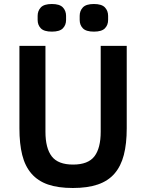

<svg xmlns="http://www.w3.org/2000/svg" viewBox="-20 -927 730 959"><path d="M207 -698V-269Q207 -187 238.5 -146Q270 -105 345 -105Q420 -105 451.5 -146Q483 -187 483 -269V-698H613V-286Q613 -209 598.5 -153Q584 -97 552 -60Q520 -23 468.5 -5.5Q417 12 344 12Q270 12 219.5 -5.5Q169 -23 137 -60Q105 -97 91 -153Q77 -209 77 -286V-698ZM239 -769Q200 -769 184 -785.5Q168 -802 168 -827V-848Q168 -873 184 -890Q200 -907 239 -907Q278 -907 294 -890Q310 -873 310 -848V-827Q310 -802 294 -785.5Q278 -769 239 -769ZM449 -769Q410 -769 394 -785.5Q378 -802 378 -827V-848Q378 -873 394 -890Q410 -907 449 -907Q488 -907 504 -890Q520 -873 520 -848V-827Q520 -802 504 -785.5Q488 -769 449 -769Z"/></svg>

Font: IBM Plex Sans SmBld
Style: Regular
Weight: 600
Designer: Mike Abbink, Paul van der Laan, Pieter van Rosmalen
Foundry: Bold Monday
Version: Version 3.005